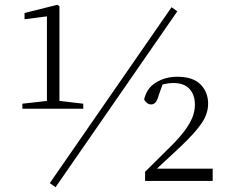

<svg xmlns="http://www.w3.org/2000/svg" viewBox="-20 -752 946 798"><path d="M73 -300V-321L180 -333H224L326 -321V-300ZM175 -300V-684L82 -672V-698L218 -732L227 -726V-300ZM583 0V-38L704 -158Q748 -204 769 -241.5Q790 -279 790 -317Q790 -358 767.5 -382.5Q745 -407 701 -407Q684 -407 667 -403.5Q650 -400 630 -390L660 -413L640 -357Q634 -335 626.5 -326.5Q619 -318 608 -318Q591 -318 579 -338Q589 -385 628 -409Q667 -433 717 -433Q782 -433 813.5 -401Q845 -369 845 -321Q845 -280 818.5 -240.5Q792 -201 733 -145L614 -34L624 -60L625 -51H864V0ZM211 26 187 9 693 -722 717 -705Z"/></svg>

Font: Noto Serif SC
Style: Regular
Weight: 200
Designer: Ryoko NISHIZUKA 西塚涼子 (kana & ideographs); Frank Grießhammer (Latin, Greek & Cyrillic); Wenlong ZHANG 张文龙 (bopomofo); San
Foundry: Adobe
Version: Version 2.001;hotconv 1.1.0;makeotfexe 2.6.0